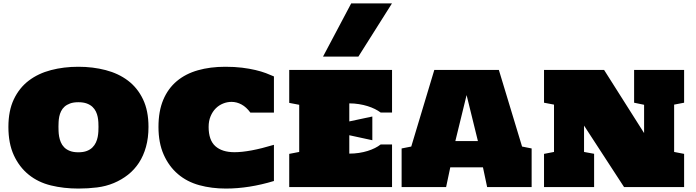

<svg xmlns="http://www.w3.org/2000/svg" viewBox="-20 -1098 4083 1127"><path d="M439.9 8.8Q354 8.8 279.1 -9.5Q204.1 -27.8 148.7 -72.5Q93.3 -117.2 61.3 -186.5Q29.3 -255.9 29.3 -353Q29.3 -448.2 61.3 -515.4Q93.3 -582.5 148.9 -624.8Q204.6 -667 279.3 -686.5Q354 -706.1 439.9 -706.1Q525.4 -706.1 600.3 -686.5Q675.3 -667 731.2 -624.8Q787.1 -582.5 819.3 -515.4Q851.6 -448.2 851.6 -353Q851.6 -288.6 836.9 -236.1Q822.3 -183.6 795.7 -142.8Q769 -102.1 731.7 -72.5Q694.3 -43 648.4 -23.7Q602.5 -4.4 549.8 2.2Q497.1 8.8 439.9 8.8ZM439.9 -498Q411.1 -498 391.4 -490.7Q371.6 -483.4 358.6 -471.7Q345.7 -460 338.4 -444.8Q331.1 -429.7 327.9 -413.8Q324.7 -397.9 324 -382.6Q323.2 -367.2 323.2 -355.5Q323.2 -344.2 323.7 -328.9Q324.2 -313.5 327.1 -296.6Q330.1 -279.8 336.9 -263.2Q343.8 -246.6 356.7 -233.4Q369.6 -220.2 389.9 -212.2Q410.2 -204.1 439.9 -204.1Q469.2 -204.1 489.5 -211.9Q509.8 -219.7 522.7 -232.7Q535.6 -245.6 543 -261.7Q550.3 -277.8 553.5 -294.2Q556.6 -310.5 557.4 -326.2Q558.1 -341.8 558.1 -353Q558.1 -364.7 557.4 -380.1Q556.6 -395.5 553.5 -411.6Q550.3 -427.7 543 -443.1Q535.6 -458.5 522.7 -470.7Q509.8 -482.9 489.5 -490.5Q469.2 -498 439.9 -498Z M1204.6 -353Q1204.6 -275.4 1244.1 -240Q1283.7 -204.6 1356.4 -204.6Q1399.4 -204.6 1457.3 -215.3Q1515.1 -226.1 1587.9 -248V-35.6Q1441.4 8.8 1306.2 8.8Q1222.2 8.8 1149.9 -11Q1077.6 -30.8 1024.4 -76.2Q971.2 -121.6 940.7 -190.7Q910.2 -259.8 910.2 -353Q910.2 -445.3 938.2 -512Q966.3 -578.6 1017.8 -621.8Q1069.3 -665 1141.6 -685.5Q1213.9 -706.1 1302.7 -706.1Q1356.9 -706.1 1400.6 -700.7Q1444.3 -695.3 1479.2 -687Q1514.2 -678.7 1540.8 -668.7Q1567.4 -658.7 1587.9 -649.4V-437H1449.7Q1426.3 -469.2 1397.9 -484.6Q1369.6 -500 1338.9 -500Q1313.5 -500 1289.3 -490.2Q1265.1 -480.5 1246.3 -461.7Q1227.5 -442.9 1216.1 -415.5Q1204.6 -388.2 1204.6 -353Z M2083.5 -765.6H1876L2041.5 -1078.1H2280.8ZM2030.3 -385.3 2165.5 -414.1V-274.9L2030.3 -304.2V-196.3Q2059.6 -196.3 2086.9 -200.4Q2114.3 -204.6 2137.7 -211.9Q2161.1 -219.2 2180.7 -229Q2200.2 -238.8 2214.4 -250H2281.2V0H1677.7V-194.8L1736.3 -206.1V-482.9L1677.7 -494.1V-687.5H2281.2V-437.5H2214.4Q2200.2 -448.2 2180.7 -458Q2161.1 -467.8 2137.7 -475.1Q2114.3 -482.4 2086.9 -486.8Q2059.6 -491.2 2030.3 -491.2Z M2839.4 0 2814.9 -115.7H2623L2598.6 0H2337.4V-226.6L2394 -237.8L2529.3 -687.5H2908.2L3044.4 -237.8L3100.6 -226.6V0ZM2652.8 -270H2785.2L2718.8 -540Z M3408.2 -360.8V-206.1L3467.3 -195.3V0H3173.3V-194.8L3231.9 -206.1V-483.9L3173.3 -495.1V-687.5H3525.9L3760.7 -316.9V-482.9L3702.1 -495.1V-687.5H3995.6V-495.1L3937 -483.9V-206.1L3995.6 -194.8V0H3643.1Z"/></svg>

Font: Holtwood One SC
Style: Regular
Weight: 400
Version: Version 1.000